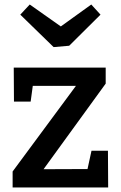

<svg xmlns="http://www.w3.org/2000/svg" viewBox="-20 -832 536 852"><path d="M459 -163 460 0H36V-71L334 -474L350 -451H96L129 -477L116 -381H42L41 -532H449V-461L150 -49L145 -81L393 -82L361 -48L386 -163ZM385 -812 426 -767 287 -629 218 -623 70 -767 112 -812 292 -685 210 -686Z"/></svg>

Font: Bitter Thin SemiBold
Style: Regular
Weight: 600
Version: Version 2.002